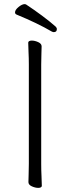

<svg xmlns="http://www.w3.org/2000/svg" viewBox="-20 -902 344 932"><path d="M256 -761Q256 -746 241 -746Q237 -746 231 -749Q197 -769 154.5 -789.5Q112 -810 61 -831Q53 -834 53 -842Q53 -854 70 -868Q87 -882 100 -882Q103 -882 107 -880Q145 -855 184 -826Q223 -797 250 -773Q256 -767 256 -761ZM120 -589Q120 -620 118.5 -649Q117 -678 117 -695Q117 -700 122 -702.5Q127 -705 134 -705Q149 -705 165.5 -697.5Q182 -690 182 -677Q182 -665 181 -639.5Q180 -614 180 -588V-106Q180 -75 181.5 -46Q183 -17 183 0Q183 5 178 7.5Q173 10 166 10Q151 10 134.5 2.5Q118 -5 118 -18Q118 -30 119 -55.5Q120 -81 120 -107Z"/></svg>

Font: Moon Stars Kai T HW Light
Style: Regular
Weight: 300
Designer: GuiWonder
Version: Version 1.101